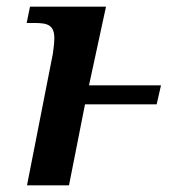

<svg xmlns="http://www.w3.org/2000/svg" viewBox="-20 -556 526 576"><path d="M61 0H187L235 -243H450L463 -300H247L298 -536H70L60 -487H85C124 -487 143 -480 143 -441C143 -420 138 -396 139 -397Z"/></svg>

Font: Noto Serif Semi
Style: Italic
Weight: 600
Italic angle: -12°
Designer: Monotype Design Team
Foundry: Monotype Imaging Inc.
Version: Version 1.901